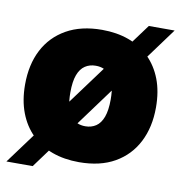

<svg xmlns="http://www.w3.org/2000/svg" viewBox="-76 -675 760 806"><g transform="rotate(10 304.0 -272.0)"><path d="M304 10Q241 10 190 -8.5Q139 -27 102 -63.5Q65 -100 45 -152.5Q25 -205 25 -272Q25 -357 57.5 -420Q90 -483 152.5 -518.5Q215 -554 304 -554Q367 -554 418 -535.5Q469 -517 506 -480.5Q543 -444 563 -392Q583 -340 583 -272Q583 -188 550.5 -124.5Q518 -61 456 -25.5Q394 10 304 10ZM304 -143Q330 -143 349.5 -156Q369 -169 379.5 -197.5Q390 -226 390 -272Q390 -307 384 -331.5Q378 -356 366.5 -371.5Q355 -387 339.5 -394Q324 -401 304 -401Q278 -401 258.5 -388Q239 -375 228.5 -347Q218 -319 218 -272Q218 -237 224 -212.5Q230 -188 241.5 -172.5Q253 -157 269 -150Q285 -143 304 -143ZM4 60 494 -604H604L116 60Z"/></g></svg>

Font: Mona Sans ExtraLight Black
Style: Regular
Weight: 900
Version: Version 2.000